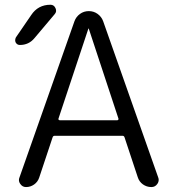

<svg xmlns="http://www.w3.org/2000/svg" viewBox="-20 -799 721 797"><path d="M348.6 -679.7Q348.6 -680.7 347.7 -680.7Q346.7 -680.7 346.7 -679.7L222.7 -306.6Q221.7 -303.7 223.6 -301.8Q225.6 -299.8 228.5 -299.8H466.8Q468.8 -299.8 470.7 -301.8Q472.7 -303.7 471.7 -306.6ZM109.4 -736.3Q137.7 -779.3 189.5 -779.3Q204.1 -779.3 210.4 -765.1Q216.8 -751 207 -740.2L123 -640.6Q99.6 -612.3 62.5 -612.3Q50.8 -612.3 44.9 -623Q43 -627.9 43 -631.8Q43 -637.7 45.9 -643.6ZM497.1 -228.5Q495.1 -235.4 488.3 -235.4H207Q200.2 -235.4 198.2 -228.5L142.6 -61.5Q136.7 -43.9 121.6 -33.2Q106.4 -22.5 87.9 -22.5Q73.2 -22.5 64.5 -35.2Q58.6 -43 58.6 -51.8Q58.6 -56.6 60.5 -61.5L289.1 -710.9Q295.9 -729.5 312 -741.2Q328.1 -752.9 348.6 -752.9Q369.1 -752.9 385.3 -741.2Q401.4 -729.5 408.2 -710.9L636.7 -62.5Q638.7 -57.6 638.7 -52.7Q638.7 -43 632.8 -35.2Q624 -22.5 608.4 -22.5Q588.9 -22.5 573.2 -33.7Q557.6 -44.9 551.8 -63.5Z"/></svg>

Font: Gen Jyuu Gothic P Normal
Style: Regular
Weight: 300
Designer: [Source Han Sans]
Ryoko NISHIZUKA  (kana & ideographs); Paul D. Hunt (Latin, Greek & Cyrillic); Wenlong ZHANG  (bopomofo
Version: Version 1.002.20150607